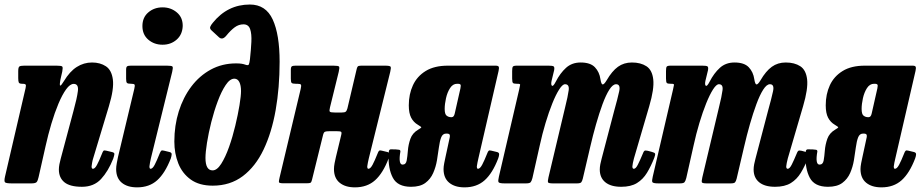

<svg xmlns="http://www.w3.org/2000/svg" viewBox="-30 -810 4075 848"><path d="M77 -520H220Q241.5 -520 245 -516Q248.5 -512 245 -494L237 -459Q232 -432 236.2 -432Q240.5 -432 252.5 -452Q278 -494.5 309 -514.2Q340 -534 376.5 -534Q412.5 -534 437.8 -517.2Q463 -500.5 468.5 -458.8Q474 -417 451 -341L381.5 -110.5Q379 -103.5 376.8 -90.8Q374.5 -78 374.5 -75Q374.5 -64.5 380.5 -64.5Q389 -64.5 398.2 -81.5Q407.5 -98.5 419.5 -129Q424 -141 427 -144Q430 -147 439.5 -144.5L466.5 -138Q475.5 -135.5 475.2 -129.8Q475 -124 470 -109Q448 -53.5 416.2 -19.2Q384.5 15 332 15Q279 15 254.5 -5Q230 -25 230 -61.5Q230 -72 232.5 -85Q235 -98 238 -108.5L294.5 -320Q310 -376 314 -407.8Q318 -439.5 295.5 -439.5Q279.5 -439.5 262.2 -415.8Q245 -392 228.2 -352.2Q211.5 -312.5 197 -263.8Q182.5 -215 171.5 -165.5L140.5 -28Q137 -12 132 -6Q127 0 108 0H22.5Q-3 0 -7.8 -4.8Q-12.5 -9.5 -8 -29.5L83 -421Q86 -434 82.8 -437Q79.5 -440 71 -440H68Q56 -440 53.2 -445.2Q50.5 -450.5 50.5 -465V-495Q50.5 -512 55.2 -516Q60 -520 77 -520Z M599 -695Q599 -733 625 -755.2Q651 -777.5 688 -777.5Q724.5 -777.5 751 -755.2Q777.5 -733 777 -695Q775.5 -657 750 -634.8Q724.5 -612.5 688 -612.5Q651 -612.5 625 -634.8Q599 -657 599 -695ZM730.5 -492.5 636.5 -111Q635 -105 632.5 -91.8Q630 -78.5 630 -75Q630 -64.5 635 -64.5Q644 -64.5 653.2 -82.2Q662.5 -100 675 -131.5Q679 -141.5 682.2 -144.2Q685.5 -147 694.5 -144.5L719 -138.5Q728.5 -136 728.2 -128.8Q728 -121.5 724.5 -110.5Q699 -45 664.2 -13.8Q629.5 17.5 575.5 17.5Q532.5 17.5 507.8 -3Q483 -23.5 483 -63.5Q483 -74 485.8 -89.5Q488.5 -105 491 -116L563 -417Q566.5 -431.5 564.5 -435.8Q562.5 -440 551 -440H549Q534.5 -440 530.8 -443.8Q527 -447.5 527 -462V-501.5Q527 -514 531.5 -517Q536 -520 548 -520H707.5Q729 -520 732 -515.8Q735 -511.5 730.5 -492.5Z M740 -185Q740 -255.5 759.5 -317.8Q779 -380 815 -427.8Q851 -475.5 901.2 -502.8Q951.5 -530 1012.5 -530Q1027.5 -530 1037 -528.5Q1046.5 -527 1053 -524.5Q1065.5 -520 1068.5 -524.5Q1071.5 -529 1074 -548.5Q1078.5 -589.5 1080.2 -624.8Q1082 -660 1074.8 -681.2Q1067.5 -702.5 1045.5 -702.5Q1024.5 -702.5 1006.8 -689.5Q989 -676.5 969.5 -652.5Q952 -631.5 937 -645.5L904.5 -675.5Q895.5 -683.5 898.5 -691.5Q901.5 -699.5 910 -709.5Q975 -790 1073.5 -790Q1144 -790 1174.5 -723.8Q1205 -657.5 1205 -537.5Q1205 -423 1187.5 -323.8Q1170 -224.5 1134.2 -149.5Q1098.5 -74.5 1042.5 -32.2Q986.5 10 909.5 10Q850 10 812.5 -17Q775 -44 757.5 -88.2Q740 -132.5 740 -185ZM877.5 -112.5Q877.5 -57.5 909 -57.5Q928.5 -57.5 947 -86.5Q965.5 -115.5 981.5 -160.5Q997.5 -205.5 1009.2 -254.8Q1021 -304 1027.8 -345.5Q1034.5 -387 1034.5 -407.5Q1034.5 -433 1027 -447.8Q1019.5 -462.5 1005 -462.5Q985.5 -462.5 966.8 -434.5Q948 -406.5 931.8 -363Q915.5 -319.5 903.2 -270.8Q891 -222 884.2 -179.5Q877.5 -137 877.5 -112.5Z M1693.5 -492.5 1599 -111Q1597.5 -105 1594.8 -91.8Q1592 -78.5 1592 -75Q1592 -64.5 1597 -64.5Q1606 -64.5 1615.5 -82.2Q1625 -100 1637.5 -131.5Q1641 -141.5 1644.5 -144.2Q1648 -147 1656.5 -144.5L1681.5 -138.5Q1690.5 -136 1690.5 -128.8Q1690.5 -121.5 1686.5 -110.5Q1661.5 -45 1626.5 -13.8Q1591.5 17.5 1537.5 17.5Q1495 17.5 1470 -3Q1445 -23.5 1445 -63.5Q1445 -74 1447.8 -89.5Q1450.5 -105 1453.5 -116L1477 -213.5Q1480 -225.5 1476.2 -228Q1472.5 -230.5 1457.5 -230.5H1425.5Q1411 -230.5 1405.5 -228.2Q1400 -226 1397 -214.5L1348 -16Q1345.5 -5.5 1341.8 -3Q1338 -0.5 1324.5 -0.5H1221.5Q1202 -0.5 1201.8 -6.2Q1201.5 -12 1205 -26.5L1298 -417Q1301.5 -431.5 1299.2 -435.8Q1297 -440 1283.5 -440H1276.5Q1262 -440 1258.2 -443.8Q1254.5 -447.5 1254.5 -462V-501.5Q1254.5 -514 1259 -517Q1263.5 -520 1275.5 -520H1442.5Q1464.5 -520 1467.5 -515.8Q1470.5 -511.5 1466 -492.5L1427.5 -336Q1423.5 -320.5 1426.8 -316.8Q1430 -313 1450 -313H1478.5Q1492.5 -313 1497 -316.8Q1501.5 -320.5 1504.5 -331.5L1544.5 -501.5Q1546.5 -512 1549.8 -516Q1553 -520 1565 -520H1670Q1692 -520 1695 -515.5Q1698 -511 1693.5 -492.5Z M1686.5 -125.5Q1686.5 -132 1687.5 -141.5Q1688.5 -151 1698 -150.5L1719 -150Q1727 -149.5 1732.8 -148.5Q1738.5 -147.5 1738.5 -141Q1733.5 -113.5 1735.8 -98.2Q1738 -83 1748 -83Q1763 -83 1766.2 -101Q1769.5 -119 1771.5 -145Q1773.5 -171 1782.5 -196.8Q1791.5 -222.5 1818 -238Q1830 -245 1830.8 -247.2Q1831.5 -249.5 1815.5 -259Q1796.5 -270 1786 -290Q1775.5 -310 1775.5 -345Q1775.5 -394 1793.8 -433.5Q1812 -473 1850.2 -496.5Q1888.5 -520 1948 -520H2159Q2170.5 -520 2172.8 -515Q2175 -510 2172 -496.5L2083 -111Q2081.5 -105 2078.8 -91.8Q2076 -78.5 2076 -75Q2076 -64.5 2081 -64.5Q2090 -64.5 2099.5 -82.2Q2109 -100 2121.5 -131.5Q2125 -141.5 2128.5 -144.2Q2132 -147 2140.5 -144.5L2165.5 -138.5Q2174.5 -136 2174.5 -128.8Q2174.5 -121.5 2170.5 -110.5Q2145.5 -45 2110.5 -13.8Q2075.5 17.5 2021.5 17.5Q1979 17.5 1954 -3Q1929 -23.5 1929 -63.5Q1929 -74 1932 -89.5Q1935 -105 1937.5 -116L1956.5 -204Q1958 -211 1955.8 -215.5Q1953.5 -220 1942 -220H1940.5Q1925 -220 1918.5 -203Q1912 -186 1908.5 -159.2Q1905 -132.5 1900 -102.5Q1895 -72.5 1883.2 -45.8Q1871.5 -19 1848.5 -2Q1825.5 15 1785.5 15Q1726 15 1705 -25Q1684 -65 1686.5 -125.5ZM2003.5 -419.5Q2006.5 -433.5 2003.5 -436.8Q2000.5 -440 1993.5 -440H1989Q1970 -440 1957.8 -421Q1945.5 -402 1939.8 -376Q1934 -350 1934 -329Q1934 -305.5 1942.8 -299Q1951.5 -292.5 1961.5 -292.5H1965Q1975 -292.5 1978.5 -309Z M2253 -520H2392.5Q2409 -520 2414.5 -517.2Q2420 -514.5 2417.5 -500L2406 -452.5Q2402.5 -435 2408 -431.2Q2413.5 -427.5 2424.5 -449Q2444 -487 2470 -510.5Q2496 -534 2534.5 -534Q2577.5 -534 2597.5 -513Q2617.5 -492 2622 -460Q2625.5 -437.5 2631.8 -437Q2638 -436.5 2649.5 -455.5Q2673 -496 2699.2 -515Q2725.5 -534 2761 -534Q2799.5 -534 2825 -517.5Q2850.5 -501 2855.2 -459.2Q2860 -417.5 2837.5 -341L2770 -110.5Q2767.5 -102.5 2765.2 -90.2Q2763 -78 2763 -75Q2763 -64.5 2769.5 -64.5Q2778 -64.5 2787.2 -82.8Q2796.5 -101 2809 -131Q2812.5 -141 2816.2 -143.8Q2820 -146.5 2831 -144L2849.5 -139Q2861.5 -136 2863.2 -131.5Q2865 -127 2859.5 -112.5Q2845 -75.5 2827.5 -46.8Q2810 -18 2783.2 -1.5Q2756.5 15 2713.5 15Q2668 15 2643.5 -5Q2619 -25 2619 -61.5Q2619 -72 2621.5 -85Q2624 -98 2627 -108.5L2682.5 -320Q2698 -375.5 2704.8 -406.8Q2711.5 -438 2691 -438Q2676.5 -438 2661.2 -414Q2646 -390 2631.2 -350Q2616.5 -310 2602.5 -261Q2588.5 -212 2577 -162L2544 -21Q2541 -9 2536.8 -4.5Q2532.5 0 2517.5 0H2413Q2392.5 0 2390.5 -4.8Q2388.5 -9.5 2392.5 -27L2465.5 -334Q2478.5 -386 2481.8 -412Q2485 -438 2465.5 -438Q2454.5 -438 2439.8 -415Q2425 -392 2409.5 -353.5Q2394 -315 2379.5 -266.8Q2365 -218.5 2354 -168L2321.5 -23.5Q2318 -10 2313.5 -5Q2309 0 2292.5 0H2199Q2174.5 0 2171.8 -5.8Q2169 -11.5 2173.5 -30L2263 -414.5Q2266.5 -430.5 2267.2 -435.2Q2268 -440 2256 -440H2253Q2240 -440 2236 -443.2Q2232 -446.5 2232 -463V-496Q2232 -511 2235 -515.5Q2238 -520 2253 -520Z M2932.5 -520H3072Q3088.5 -520 3094 -517.2Q3099.5 -514.5 3097 -500L3085.5 -452.5Q3082 -435 3087.5 -431.2Q3093 -427.5 3104 -449Q3123.5 -487 3149.5 -510.5Q3175.5 -534 3214 -534Q3257 -534 3277 -513Q3297 -492 3301.5 -460Q3305 -437.5 3311.2 -437Q3317.5 -436.5 3329 -455.5Q3352.5 -496 3378.8 -515Q3405 -534 3440.5 -534Q3479 -534 3504.5 -517.5Q3530 -501 3534.8 -459.2Q3539.5 -417.5 3517 -341L3449.5 -110.5Q3447 -102.5 3444.8 -90.2Q3442.5 -78 3442.5 -75Q3442.5 -64.5 3449 -64.5Q3457.5 -64.5 3466.8 -82.8Q3476 -101 3488.5 -131Q3492 -141 3495.8 -143.8Q3499.5 -146.5 3510.5 -144L3529 -139Q3541 -136 3542.8 -131.5Q3544.5 -127 3539 -112.5Q3524.5 -75.5 3507 -46.8Q3489.5 -18 3462.8 -1.5Q3436 15 3393 15Q3347.5 15 3323 -5Q3298.5 -25 3298.5 -61.5Q3298.5 -72 3301 -85Q3303.5 -98 3306.5 -108.5L3362 -320Q3377.5 -375.5 3384.2 -406.8Q3391 -438 3370.5 -438Q3356 -438 3340.8 -414Q3325.5 -390 3310.8 -350Q3296 -310 3282 -261Q3268 -212 3256.5 -162L3223.5 -21Q3220.5 -9 3216.2 -4.5Q3212 0 3197 0H3092.5Q3072 0 3070 -4.8Q3068 -9.5 3072 -27L3145 -334Q3158 -386 3161.2 -412Q3164.5 -438 3145 -438Q3134 -438 3119.2 -415Q3104.5 -392 3089 -353.5Q3073.5 -315 3059 -266.8Q3044.5 -218.5 3033.5 -168L3001 -23.5Q2997.5 -10 2993 -5Q2988.5 0 2972 0H2878.5Q2854 0 2851.2 -5.8Q2848.5 -11.5 2853 -30L2942.5 -414.5Q2946 -430.5 2946.8 -435.2Q2947.5 -440 2935.5 -440H2932.5Q2919.5 -440 2915.5 -443.2Q2911.5 -446.5 2911.5 -463V-496Q2911.5 -511 2914.5 -515.5Q2917.5 -520 2932.5 -520Z M3528 -125.5Q3528 -132 3529 -141.5Q3530 -151 3539.5 -150.5L3560.5 -150Q3568.5 -149.5 3574.2 -148.5Q3580 -147.5 3580 -141Q3575 -113.5 3577.2 -98.2Q3579.5 -83 3589.5 -83Q3604.5 -83 3607.8 -101Q3611 -119 3613 -145Q3615 -171 3624 -196.8Q3633 -222.5 3659.5 -238Q3671.5 -245 3672.2 -247.2Q3673 -249.5 3657 -259Q3638 -270 3627.5 -290Q3617 -310 3617 -345Q3617 -394 3635.2 -433.5Q3653.5 -473 3691.8 -496.5Q3730 -520 3789.5 -520H4000.5Q4012 -520 4014.2 -515Q4016.5 -510 4013.5 -496.5L3924.5 -111Q3923 -105 3920.2 -91.8Q3917.5 -78.5 3917.5 -75Q3917.5 -64.5 3922.5 -64.5Q3931.5 -64.5 3941 -82.2Q3950.5 -100 3963 -131.5Q3966.5 -141.5 3970 -144.2Q3973.5 -147 3982 -144.5L4007 -138.5Q4016 -136 4016 -128.8Q4016 -121.5 4012 -110.5Q3987 -45 3952 -13.8Q3917 17.5 3863 17.5Q3820.5 17.5 3795.5 -3Q3770.5 -23.5 3770.5 -63.5Q3770.5 -74 3773.5 -89.5Q3776.5 -105 3779 -116L3798 -204Q3799.5 -211 3797.2 -215.5Q3795 -220 3783.5 -220H3782Q3766.5 -220 3760 -203Q3753.5 -186 3750 -159.2Q3746.5 -132.5 3741.5 -102.5Q3736.5 -72.5 3724.8 -45.8Q3713 -19 3690 -2Q3667 15 3627 15Q3567.5 15 3546.5 -25Q3525.5 -65 3528 -125.5ZM3845 -419.5Q3848 -433.5 3845 -436.8Q3842 -440 3835 -440H3830.5Q3811.5 -440 3799.2 -421Q3787 -402 3781.2 -376Q3775.5 -350 3775.5 -329Q3775.5 -305.5 3784.2 -299Q3793 -292.5 3803 -292.5H3806.5Q3816.5 -292.5 3820 -309Z"/></svg>

Font: Besley* Condensed
Style: Bold Italic
Weight: 700
Width: 3
Italic angle: -13°
Designer: Owen Earl
Foundry: indestructible type*
Version: Version 3.000; ttfautohint (v1.8.3)